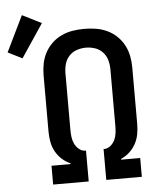

<svg xmlns="http://www.w3.org/2000/svg" viewBox="-139 -886 796 936"><g transform="rotate(-5 259.0 -418.0)"><path d="M83 0V-92H176V-96Q153 -106 134.5 -123Q116 -140 104 -162Q92 -184 87.5 -209Q83 -234 83 -259V-535Q83 -563 88.5 -591.5Q94 -620 107.5 -645Q121 -670 142 -690Q163 -710 189 -722Q215 -734 243 -738.5Q271 -743 300 -743Q329 -743 357 -738.5Q385 -734 411 -722Q437 -710 458 -690Q479 -670 492.5 -645Q506 -620 511.5 -591.5Q517 -563 517 -535V-259Q517 -234 512.5 -209Q508 -184 496 -162Q484 -140 465.5 -123Q447 -106 424 -96V-92H517V0H343V-151H348Q365 -152 378.5 -164Q392 -176 399 -191.5Q406 -207 408 -224.5Q410 -242 410 -259V-535Q410 -558 404 -580Q398 -602 382.5 -619Q367 -636 345 -643.5Q323 -651 300 -651Q277 -651 255 -643.5Q233 -636 217.5 -619Q202 -602 196 -580Q190 -558 190 -535V-259Q190 -242 192 -224.5Q194 -207 201 -191.5Q208 -176 221.5 -164Q235 -152 252 -151H257V0ZM-12 -626 -82 -661 3 -836 97 -789Z"/></g></svg>

Font: Zed Mono Semibold Extended
Style: Regular
Weight: 600
Width: 7
Monospace: yes
Designer: Belleve Invis
Foundry: Belleve Invis
Version: Version 1.0.0; ttfautohint (v1.8.4)